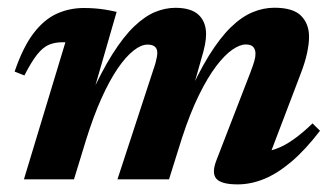

<svg xmlns="http://www.w3.org/2000/svg" viewBox="-20 -466 864 499"><path d="M670.7 -36.1 653.9 -71.2Q676.6 -71.5 698.3 -79.5Q720.1 -87.4 743.2 -103.9Q766.4 -120.3 792.2 -145.3L811.7 -126.2Q773.5 -76.4 737.3 -45.7Q701 -15 666.5 -0.9Q631.9 13.2 597.7 13.2Q555.2 13.2 542.4 -1.4Q529.5 -16 542.5 -49.5L631 -278.3Q637.9 -296.6 641 -307.3Q644 -318.1 644 -326.1Q644 -337.2 638.3 -343.8Q632.6 -350.4 618.7 -350.4Q603.3 -350.4 583.6 -336.7Q563.9 -323.1 541.8 -294Q519.7 -264.9 496.9 -218.6Q474.1 -172.3 452.8 -106.9L419.3 0H285.3L378.2 -283.8Q382.4 -295.6 384.6 -304.1Q386.8 -312.5 387.8 -318.4Q388.8 -324.4 388.8 -328.4Q388.8 -339.4 382.5 -344.7Q376.3 -350.1 363.4 -350.1Q346.9 -350.1 327.1 -334.6Q307.3 -319.1 286 -288.2Q264.8 -257.2 243.7 -210.4Q222.6 -163.5 203.2 -100.9L172.3 0H42.2L150 -356.2Q148 -356.2 146.3 -356.2Q144.5 -356.2 142.5 -356.2Q123.3 -356.2 107.9 -350Q92.5 -343.8 77.4 -325.4Q62.4 -307 43.4 -269.9L18 -280Q39.8 -343.7 67.2 -379.6Q94.7 -415.5 127.6 -430.4Q160.4 -445.2 197.8 -445.2Q214.1 -445.2 227.4 -444.1Q240.7 -443 254 -440.9Q267.3 -438.7 283.1 -435.1L215.1 -199.6L211.3 -208.7Q243 -279.1 272.2 -325.3Q301.4 -371.5 329.1 -397.7Q356.8 -424 383.3 -434.9Q409.9 -445.7 435.8 -445.7Q476.7 -445.7 496.2 -427.4Q515.6 -409.1 515.6 -376.8Q515.6 -364.2 512.5 -348.8Q509.4 -333.3 503.7 -314.7L472.2 -203.1H462.7Q493.6 -274 522.7 -321Q551.9 -368 580.1 -395.3Q608.3 -422.6 636.4 -434.2Q664.4 -445.9 693.1 -445.9Q741.8 -445.9 762.5 -425Q783.2 -404.1 783.2 -370.4Q783.2 -352.3 778.1 -328.4Q773 -304.4 761.9 -275.5Z"/></svg>

Font: Newsreader Text
Style: Italic
Weight: 400
Italic angle: -17°
Designer: Hugues Gentile
Foundry: Production Type
Version: Version 1.001